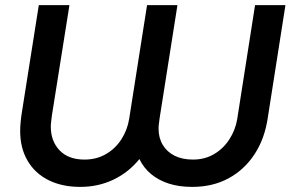

<svg xmlns="http://www.w3.org/2000/svg" viewBox="-20 -720 1138 752"><path d="M294 12Q223 12 170 -14.5Q117 -41 88 -90.5Q59 -140 59 -207Q59 -223 61 -243.5Q63 -264 66 -282L132 -700H252L183 -266Q182 -256 180.5 -244.5Q179 -233 179 -224Q179 -167 213.5 -131Q248 -95 311 -95Q358 -95 395 -116.5Q432 -138 455.5 -174.5Q479 -211 486 -255L556 -700H675L605 -256Q604 -247 602.5 -236.5Q601 -226 601 -217Q601 -180 617.5 -152.5Q634 -125 664 -110Q694 -95 736 -95Q782 -95 818.5 -116.5Q855 -138 878.5 -174.5Q902 -211 909 -253L979 -700H1098L1029 -260Q1017 -177 977 -116Q937 -55 875 -21.5Q813 12 733 12Q681 12 641 -1Q601 -14 572 -38Q543 -62 526 -97Q484 -45 424.5 -16.5Q365 12 294 12Z"/></svg>

Font: MuseoModerno Medium
Style: Italic
Weight: 500
Italic angle: -9°
Designer: Pablo Cosgaya, Héctor Gatti, Marcela Romero, and the Authors of The MuseoModerno Project.
Foundry: Omnibus-Type Team
Version: Version 1.003